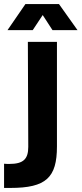

<svg xmlns="http://www.w3.org/2000/svg" viewBox="-80 -720 401 944"><path d="M-43 -572H81L130 -646L178 -572H301L210 -700H45ZM-60 204C-49 204 -39 204 -29 204C147 204 200 153 200 0V-514H57L59 2C59 62 35 86 -34 86C-42 86 -51 86 -60 85Z"/></svg>

Font: Arthouse Owned
Style: Bold
Weight: 700
Designer: Jeremy Tribby
Foundry: Tribby Type
Version: Version 1.000;PS 001.000;hotconv 1.0.88;makeotf.lib2.5.64775